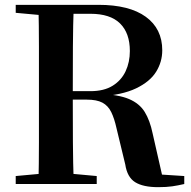

<svg xmlns="http://www.w3.org/2000/svg" viewBox="-20 -761 791 794"><path d="M45 0V-33L198 -47H227L380 -33V0ZM139 0Q141 -85 141 -171.5Q141 -258 141 -346V-394Q141 -481 141 -567.5Q141 -654 139 -741H285Q282 -656 281.5 -567.5Q281 -479 281 -379V-352Q281 -261 281.5 -174Q282 -87 285 0ZM634 13Q572 13 539 -7.5Q506 -28 498 -81L462 -230Q453 -271 440 -297.5Q427 -324 403.5 -336.5Q380 -349 339 -349H214V-384H354Q410 -384 446 -406.5Q482 -429 499.5 -466.5Q517 -504 517 -550Q517 -624 476.5 -664Q436 -704 354 -704H213V-741H387Q515 -741 583 -691.5Q651 -642 651 -553Q651 -505 625.5 -464Q600 -423 542.5 -395.5Q485 -368 390 -362V-373Q470 -370 513.5 -351.5Q557 -333 578.5 -298Q600 -263 611 -210L656 -12L587 -43L742 -33V0Q716 6 692.5 9.5Q669 13 634 13ZM45 -708V-741H213V-694H198Z"/></svg>

Font: Noto Serif KR ExtraLight
Style: Bold
Weight: 700
Version: Version 2.002-H1;hotconv 1.1.0;makeotfexe 2.6.0